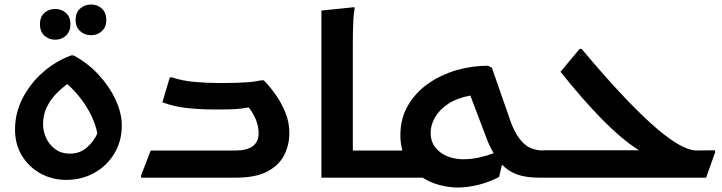

<svg xmlns="http://www.w3.org/2000/svg" viewBox="-20 -792 3218 856"><path d="M47 -214Q47 -290 82 -356.5Q117 -423 174 -472Q231 -521 298 -545H308Q370 -512 418.5 -460Q467 -408 495 -348Q523 -288 523 -233Q523 -162 489.5 -107Q456 -52 400 -21Q344 10 275 10Q213 10 161 -18.5Q109 -47 78 -97.5Q47 -148 47 -214ZM172 -238Q172 -206 186 -176Q200 -146 227 -126.5Q254 -107 291 -107Q336 -107 367 -134Q398 -161 414 -197Q406 -239 385.5 -280Q365 -321 337 -356.5Q309 -392 280 -417Q255 -399 230 -373.5Q205 -348 188.5 -314Q172 -280 172 -238ZM386 -635Q357 -635 337 -653.5Q317 -672 317 -703Q317 -735 337 -753.5Q357 -772 386 -772Q415 -772 434.5 -753.5Q454 -735 454 -703Q454 -672 434.5 -653.5Q415 -635 386 -635ZM226 -615Q197 -615 177.5 -633.5Q158 -652 158 -684Q158 -716 177.5 -734Q197 -752 226 -752Q255 -752 274.5 -734Q294 -716 294 -684Q294 -652 274.5 -633.5Q255 -615 226 -615Z M609 -10 652 -121H1030Q1133 -121 1133 -199Q1133 -228 1121 -258Q1109 -288 1089 -313Q1056 -307 1029 -305.5Q1002 -304 965 -304H928Q876 -304 816.5 -310Q757 -316 704 -336L737 -447H747Q791 -432 845.5 -427Q900 -422 951 -422H983Q1027 -422 1070.5 -424.5Q1114 -427 1144 -434H1156Q1181 -409 1207.5 -372Q1234 -335 1252 -291Q1270 -247 1270 -200Q1270 -145 1246.5 -99.5Q1223 -54 1171 -27Q1119 0 1034 0H609Z M1413 -745 1560 -760 1561 -752Q1557 -734 1555.5 -707Q1554 -680 1553.5 -652Q1553 -624 1553 -604V-121H1691V-20L1671 0H1413Z M2382 0Q2325 0 2286 -14Q2247 -28 2218 -58L2205 -3Q2159 21 2111 32.5Q2063 44 2021 44Q1984 44 1942 33.5Q1900 23 1864 0H1671V-101L1691 -121H1774Q1765 -153 1765 -189Q1765 -264 1799 -322Q1833 -380 1889.5 -419.5Q1946 -459 2015 -479Q2084 -499 2155 -499L2173 -490L2257 -249Q2281 -184 2315 -152.5Q2349 -121 2402 -121V-20ZM1900 -201Q1900 -161 1921 -134.5Q1942 -108 1975 -95Q2008 -82 2045 -82Q2082 -82 2117 -90Q2152 -98 2181 -109Q2172 -124 2164 -140.5Q2156 -157 2149 -176L2077 -366Q2017 -355 1977.5 -328.5Q1938 -302 1919 -268Q1900 -234 1900 -201Z M2382 0V-102L2402 -122H2829Q2754 -169 2664.5 -260Q2575 -351 2479 -472L2564 -574H2573Q2683 -443 2766.5 -355.5Q2850 -268 2911 -216.5Q2972 -165 3014.5 -143Q3057 -121 3084 -121L3168 -122V-112L3128 0Z"/></svg>

Font: Kufam SemiBold
Style: Regular
Weight: 600
Designer: Wael Morcos, Artur Schmal
Foundry: Original Type
Version: Version 1.300; ttfautohint (v1.8.3)